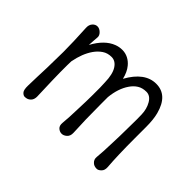

<svg xmlns="http://www.w3.org/2000/svg" viewBox="-81 -529 691 691"><g transform="rotate(45 264.5 -184.0)"><path d="M113.3 -188.5V-153.8Q113.3 -128.9 116.7 -32.2Q116.7 -9.8 97.7 -2Q92.3 0 85.4 0Q78.6 0 71.8 -7.3Q64.9 -14.6 65.4 -37.1Q65.9 -59.6 66.7 -84.2Q67.4 -108.9 68.4 -130.9Q69.8 -183.1 69.8 -212.9Q69.8 -260.7 65.9 -331.1Q64.9 -346.2 73 -355.5Q81.1 -364.7 91.6 -364.7Q102.1 -364.7 111.3 -355.7Q120.6 -346.7 119.6 -336.4Q118.7 -326.2 118.2 -318.6Q117.7 -311 117.2 -302.7Q117.2 -298.8 116.7 -295.4Q145 -347.7 185.1 -362.8Q199.2 -368.2 214.8 -368.2Q230.5 -368.2 244.4 -361.1Q258.3 -354 268.6 -341.3Q283.2 -323.7 289.6 -295.9Q329.6 -368.2 387.2 -368.2Q445.3 -368.2 464.4 -295.9Q471.2 -270 471.2 -232.9V-173.3Q471.2 -87.9 475.6 -32.2Q476.6 -16.6 468 -8.3Q459.5 0 451.9 0Q444.3 0 439.2 -2Q434.1 -3.9 430.2 -7.8Q420.4 -16.6 421.9 -30.5Q423.3 -44.4 424.3 -62.3Q425.3 -80.1 425.8 -99.6Q427.7 -146 427.7 -171.4Q427.7 -196.8 428.2 -210.7Q428.7 -224.6 428 -252.4Q427.2 -280.3 414.8 -301.5Q402.3 -322.8 382.6 -322.8Q362.8 -322.8 348.6 -314Q334.5 -305.2 324.2 -290Q302.7 -258.8 297.9 -210.9V-176.8Q297.9 -92.8 301.3 -32.2Q301.8 -16.6 292.5 -8.3Q283.2 0 273.2 0Q263.2 0 254.9 -7.3Q246.6 -14.6 248 -29.8Q249.5 -44.9 250.5 -63.5Q251.5 -82 252 -102.5Q253.9 -149.4 253.9 -174.8V-214.8Q253.9 -229 252.9 -241.2Q252 -281.7 238.8 -302.2Q225.6 -322.8 205.3 -322.8Q185.1 -322.8 170.2 -312.7Q155.3 -302.7 144 -286.6Q122.6 -255.9 113.8 -209Q113.3 -197.8 113.3 -188.5Z"/></g></svg>

Font: Pompiere 
Style: Regular
Weight: 400
Designer: Karolina Lach
Foundry: Sorkin Type Co.
Version: Version 1.002